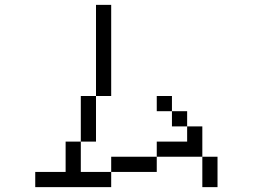

<svg xmlns="http://www.w3.org/2000/svg" viewBox="-20 -770 1040 790"><path d="M250 -62.5H125V0H437.5V-62.5H312.5Q312.5 -62.5 312.5 -187.5H250Q250 -187.5 250 -62.5ZM437.5 -62.5H625V-125H437.5ZM812.5 -125Q812.5 -125 812.5 0H875Q875 0 875 -125ZM625 -125H812.5Q812.5 -125 812.5 -250H750V-187.5H625ZM312.5 -187.5H375V-375H312.5ZM750 -250V-312.5H687.5V-250ZM687.5 -312.5V-375H625V-312.5ZM375 -375H437.5Q437.5 -375 437.5 -750H375Q375 -750 375 -375Z"/></svg>

Font: BFUnifontExMono
Style: Regular
Weight: 500
Version: Version 15.0.06